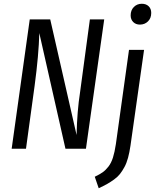

<svg xmlns="http://www.w3.org/2000/svg" viewBox="-20 -791 824 1021"><path d="M724.1 -660.2Q702.1 -660.2 688.5 -673.8Q674.8 -687.5 674.8 -709Q674.8 -736.8 691.9 -753.9Q709 -771 733.9 -771Q756.8 -771 770.5 -757.8Q784.2 -744.6 784.2 -722.2Q784.2 -694.3 766.8 -677.2Q749.5 -660.2 724.1 -660.2ZM534.2 -688 437 0H328.1L189 -615.2Q186 -498 164.1 -335L118.2 0H42L138.2 -688H247.1L387.2 -73.2Q390.1 -200.7 405.8 -300.8L458 -688ZM504.9 210 483.9 148.9Q510.3 136.2 525.9 125.2Q541.5 114.3 556.4 95.2Q571.3 76.2 580.6 47.1Q589.8 18.1 596.2 -24.9L666 -525.9H746.1L673.8 -16.1Q668.5 20 660.9 48.1Q653.3 76.2 641.6 97.7Q629.9 119.1 617.7 134.5Q605.5 149.9 586.2 163.8Q566.9 177.7 549.3 187.5Q531.7 197.3 504.9 210Z"/></svg>

Font: Fira Sans Compressed Book
Style: Italic
Weight: 350
Width: 3
Italic angle: -8°
Designer: Carrois Corporate & Edenspiekermann AG
Foundry: Carrois Corporate GbR & Edenspiekermann AG
Version: Version 4.203;PS 004.203;hotconv 1.0.88;makeotf.lib2.5.64775